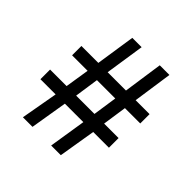

<svg xmlns="http://www.w3.org/2000/svg" viewBox="-180 -846 995 995"><g transform="rotate(45 317.5 -349.0)"><path d="M580.6 -410.2H468.3L448.7 -277.3H554.7V-206.5H439.5L405.8 -2.9H335L367.2 -206.5H231.9L198.2 -2.9H127.9L164.1 -206.5H52.7V-277.3H173.8L194.8 -410.2H81.1V-478.5H205.1L237.8 -694.8H306.2L273.4 -478.5H407.7L439 -694.8H509.8L478.5 -478.5H580.6ZM397.5 -410.2H263.2L243.7 -277.3H377.9Z"/></g></svg>

Font: Kawthoolei
Style: Bold
Weight: 700
Designer: Moe Zed
Foundry: Moe Zed
Version: Version 1.000;July 10, 2024;FontCreator 14.0.0.2901 32-bit